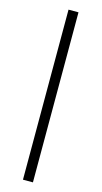

<svg xmlns="http://www.w3.org/2000/svg" viewBox="-137 -784 522 986"><g transform="rotate(15 123.5 -291.0)"><path d="M97 -743H150V161H97Z"/></g></svg>

Font: Saira SemiCondensed Light
Style: Regular
Weight: 300
Width: 4
Designer: Hector Gatti with collaboration of the Omnibus-Type team
Foundry: Omnibus-Type
Version: Version 0.072; ttfautohint (v1.8)